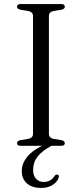

<svg xmlns="http://www.w3.org/2000/svg" viewBox="-20 -720 386 948"><path d="M221.5 -59Q221.5 -38.5 246 -34L283.5 -28Q300 -24.5 300 -13Q300 0 281.5 0H234Q188.5 24 166 52.5Q143.5 81 143.5 118Q143.5 148 158.5 163.2Q173.5 178.5 196 178.5Q212.5 178.5 227 170.8Q241.5 163 249.5 148.5Q256 140.5 263 142Q267 142.5 269.5 146Q272 149.5 270 155.5Q265.5 175 242.2 191.5Q219 208 182.5 208Q138.5 208 113 185.5Q87.5 163 87.5 125Q87.5 89 112 57Q136.5 25 187.5 0H82.5Q64 0 64 -13Q64 -24.5 81 -28L118 -34Q143 -38.5 143 -59V-641Q143 -661.5 118 -666L81 -672Q64 -675.5 64 -687Q64 -700 82.5 -700H281.5Q300 -700 300 -687Q300 -675.5 283.5 -672L246 -666Q221.5 -661.5 221.5 -641Z"/></svg>

Font: Fraunces 9pt S000 Light
Style: Regular
Weight: 300
Version: Version 1.000; ttfautohint (v1.8.3)